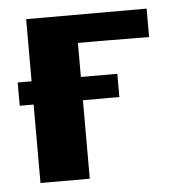

<svg xmlns="http://www.w3.org/2000/svg" viewBox="-41 -512 514 551"><g transform="rotate(-5 215.5 -236.0)"><path d="M14 -226V-293H54V-472H401V-390Q380 -390 338 -390.5Q296 -391 275 -391H246H196V-293H301V-226H196V0H54V-226Z"/></g></svg>

Font: Coval
Style: Heavy
Weight: 900
Foundry: Context Ltd
Version: Version 001.000